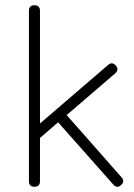

<svg xmlns="http://www.w3.org/2000/svg" viewBox="-20 -710 509 730"><path d="M111 0Q90 0 90 -21V-669Q90 -690 111 -690Q132 -690 132 -669V-240.5L391 -463Q406 -476.5 420 -461Q434 -445.5 418 -431L233.5 -272.5L442 -36Q456 -20.5 440 -6Q425 7.5 411 -8L201 -245L132 -185.5V-21Q132 0 111 0Z"/></svg>

Font: Jura Light Light
Style: Regular
Weight: 300
Version: Version 5.106